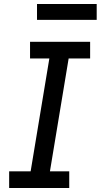

<svg xmlns="http://www.w3.org/2000/svg" viewBox="-20 -945 506 965"><path d="M26 0V-84H134L228 -651H131V-735H433V-651H325L231 -84H328V0ZM466 -845H166V-925H466Z"/></svg>

Font: Iosevka Etoile Medium Oblique
Style: Regular
Weight: 500
Italic angle: -9°
Designer: Belleve Invis
Foundry: Belleve Invis
Version: Version 15.5.2; ttfautohint (v1.8.4)